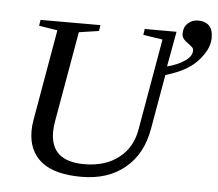

<svg xmlns="http://www.w3.org/2000/svg" viewBox="-52 -769 950 837"><g transform="rotate(5 423.5 -350.5)"><path d="M692 -655 664 -501Q711 -513 741 -534Q771 -555 771 -579Q771 -590 763 -596Q750 -607 745 -610Q733 -618 727 -626Q719 -636 719 -650Q719 -678 737 -695Q756 -712 782 -712Q812 -712 829 -696Q847 -680 847 -642Q847 -606 823 -570Q798 -532 762 -508Q724 -482 660 -463L618 -224Q599 -112 523 -50Q449 11 333 11Q217 11 159 -35Q100 -82 100 -170Q100 -194 105 -221L174 -616L93 -629L97 -655H359L355 -629L268 -616L199 -223Q194 -195 194 -173Q194 -45 341 -45Q434 -45 493 -92Q552 -138 565 -221L634 -616L549 -629L553 -655Z"/></g></svg>

Font: Libra Serif Modern
Style: Italic
Weight: 400
Italic angle: -12°
Designer: Stefan Peev, Context Ltd
Foundry: Stefan Peev, Context Ltd
Version: Version 1.000